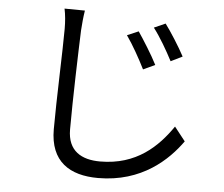

<svg xmlns="http://www.w3.org/2000/svg" viewBox="-54 -799 1064 911"><g transform="rotate(5 478.0 -343.5)"><path d="M577 -660 523 -637C554 -593 588 -532 613 -482L669 -508C646 -554 601 -625 577 -660ZM701 -708 647 -684C680 -641 714 -582 740 -532L795 -559C772 -603 726 -675 701 -708ZM217 -737C223 -709 226 -676 226 -641C226 -541 216 -302 216 -162C216 -8 310 50 445 50C654 50 776 -69 840 -159L788 -225C720 -126 621 -29 448 -29C360 -29 293 -65 293 -168C293 -310 300 -534 304 -641C306 -672 309 -705 314 -736Z"/></g></svg>

Font: Kinto Sans
Style: Regular
Weight: 400
Designer: Authors: Ryoko NISHIZUKA  (kana & ideographs); Paul D. Hunt (Latin, Greek & Cyrillic); Wenlong ZHANG  (bopomofo); Sandol
Foundry: Adobe Systems Incorporated, ookami Inc.
Version: Version 0.001